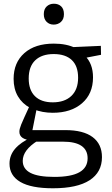

<svg xmlns="http://www.w3.org/2000/svg" viewBox="-20 -771 599 1030"><path d="M264 239Q147 239 89 205Q31 171 31 107Q31 62 61 27Q91 -8 149 -34L150 -18Q118 -20 101 -31.5Q84 -43 84 -64Q84 -72 86 -80Q88 -88 93.5 -102.5Q99 -117 110.5 -141.5Q122 -166 140 -206L142 -192Q99 -215 76 -254.5Q53 -294 53 -348Q53 -435 110.5 -486Q168 -537 269 -537Q337 -537 386 -513L364 -518L521 -525L522 -477L429 -459L436 -471Q457 -451 468 -422Q479 -393 479 -356Q479 -268 420 -217Q361 -166 263 -166Q207 -166 160 -185L178 -194L152 -63L135 -73H331Q427 -73 477 -35.5Q527 2 527 72Q527 153 460.5 196Q394 239 264 239ZM271 178Q362 178 406 153Q450 128 450 78Q450 34 417 11.5Q384 -11 318 -11H159L182 -16Q102 34 102 92Q102 135 143.5 156.5Q185 178 271 178ZM263 -222Q327 -222 363 -256.5Q399 -291 399 -354Q399 -417 365 -449Q331 -481 268 -481Q204 -481 169 -447.5Q134 -414 134 -350Q134 -288 167.5 -255Q201 -222 263 -222ZM268 -639Q245 -639 230 -654Q215 -669 215 -695Q215 -722 230.5 -736.5Q246 -751 269 -751Q293 -751 308 -737Q323 -723 323 -695Q323 -668 307 -653.5Q291 -639 268 -639Z"/></svg>

Font: Bitter Thin
Style: Regular
Weight: 400
Version: Version 3.021